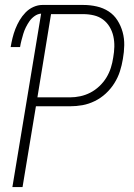

<svg xmlns="http://www.w3.org/2000/svg" viewBox="-20 -755 540 775"><path d="M30 0 146 -700Q132 -699 119.5 -690Q107 -681 99 -669.5Q91 -658 84.5 -645Q78 -632 74 -618.5Q70 -605 66.5 -591.5Q63 -578 61 -565H23Q26 -583 30.5 -601.5Q35 -620 42 -638Q49 -656 59 -673Q69 -690 83 -704.5Q97 -719 115 -727Q133 -735 151 -735H316Q344 -735 370.5 -729Q397 -723 418.5 -709Q440 -695 454 -673Q468 -651 475 -625.5Q482 -600 481.5 -572.5Q481 -545 476 -517Q472 -492 464 -467Q456 -442 441.5 -419Q427 -396 407 -377.5Q387 -359 362.5 -347Q338 -335 313 -330.5Q288 -326 262 -326H125L71 0ZM131 -362H262Q283 -362 304 -366.5Q325 -371 344.5 -381Q364 -391 381 -407Q398 -423 409.5 -442Q421 -461 427.5 -481.5Q434 -502 437 -523Q441 -545 441.5 -566.5Q442 -588 437.5 -608.5Q433 -629 422.5 -646.5Q412 -664 396 -676Q380 -688 359 -693Q338 -698 316 -698H186Z"/></svg>

Font: Iosevka Extralight
Style: Italic
Weight: 200
Italic angle: -9°
Monospace: yes
Designer: Belleve Invis
Foundry: Belleve Invis
Version: Version 32.5.0; ttfautohint (v1.8.4)